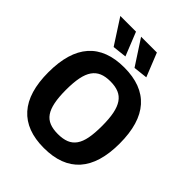

<svg xmlns="http://www.w3.org/2000/svg" viewBox="-267 -1122 1281 1281"><g transform="rotate(45 373.5 -482.0)"><path d="M373 10Q207 10 122 -85Q37 -180 37 -369Q37 -559 121.5 -654.5Q206 -750 373 -750Q540 -750 625 -654.5Q710 -559 710 -369Q710 -180 625 -85Q540 10 373 10ZM373 -122Q420 -122 452.5 -135Q485 -148 505.5 -177Q526 -206 535 -253Q544 -300 544 -369Q544 -437 534.5 -484.5Q525 -532 504.5 -562Q484 -592 451.5 -605.5Q419 -619 373 -619Q327 -619 295 -605.5Q263 -592 242.5 -562.5Q222 -533 212.5 -485.5Q203 -438 203 -369Q203 -301 212.5 -253.5Q222 -206 242 -177Q262 -148 294.5 -135Q327 -122 373 -122ZM226 -796 111 -974H259L326 -807ZM423 -796 307 -974H456L523 -807Z"/></g></svg>

Font: Encode Sans Narrow
Style: Bold
Weight: 700
Designer: Pablo Impallari, Andres Torresi
Foundry: Pablo Impallari, Andres Torresi
Version: Version 1.000; ttfautohint (v1.00) -l 8 -r 50 -G 200 -x 14 -